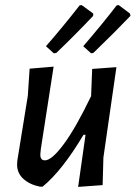

<svg xmlns="http://www.w3.org/2000/svg" viewBox="-20 -728 531 752"><path d="M306 -547Q381 -634 437 -707L445 -708L489 -675L491 -666Q434 -606 346 -521L337 -519ZM160 -547Q219 -614 292 -707L300 -708L345 -675V-666Q279 -596 201 -521L191 -519ZM190 -467 140 -145 138 -124Q137 -100 156 -100Q183 -100 230.5 -164.5Q278 -229 337 -352V-357L341 -458L436 -465L385 -111L382 -3L286 4L315 -200H307Q223 -59 147 3H136Q96 -5 71 -28Q46 -51 47 -86L48 -100L89 -353L96 -459Z"/></svg>

Font: Alegreya Sans SC Medium
Style: Italic
Weight: 500
Italic angle: -7°
Designer: Juan Pablo del Peral
Foundry: Huerta Tipografica
Version: Version 2.007